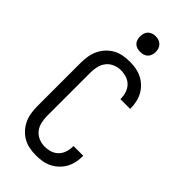

<svg xmlns="http://www.w3.org/2000/svg" viewBox="-293 -1013 1086 1086"><g transform="rotate(45 250.0 -470.0)"><path d="M247 8Q221 8 194.5 3Q168 -2 145 -15Q122 -28 104 -48Q86 -68 75 -92Q64 -116 60 -142.5Q56 -169 56 -195V-540Q56 -566 60 -592.5Q64 -619 75 -643Q86 -667 104 -687Q122 -707 145 -720Q168 -733 194.5 -738Q221 -743 247 -743Q272 -743 296.5 -739Q321 -735 343.5 -724Q366 -713 384.5 -695.5Q403 -678 415 -656.5Q427 -635 432.5 -610.5Q438 -586 438 -561V-555H360V-559Q360 -582 353 -604Q346 -626 330 -642.5Q314 -659 292 -666Q270 -673 247 -673Q222 -673 198.5 -663Q175 -653 160 -633.5Q145 -614 139.5 -589.5Q134 -565 134 -540V-195Q134 -170 139.5 -145.5Q145 -121 160 -101.5Q175 -82 198.5 -72Q222 -62 247 -62Q270 -62 292 -69Q314 -76 330 -92.5Q346 -109 353 -131Q360 -153 360 -176V-180H438V-174Q438 -149 432.5 -124.5Q427 -100 415 -78.5Q403 -57 384.5 -39.5Q366 -22 343.5 -11Q321 0 296.5 4Q272 8 247 8ZM250 -823Q237 -823 225 -826.5Q213 -830 204 -839Q195 -848 191.5 -860Q188 -872 188 -885Q188 -898 191.5 -910Q195 -922 204 -931Q213 -940 225 -944Q237 -948 250 -948Q263 -948 275 -944Q287 -940 296 -931Q305 -922 309 -910Q313 -898 313 -885Q313 -872 309 -860Q305 -848 296 -839Q287 -830 275 -826.5Q263 -823 250 -823Z"/></g></svg>

Font: HulyMono
Style: Regular
Weight: 400
Monospace: yes
Designer: Belleve Invis
Foundry: Belleve Invis
Version: Version 33.2.5; ttfautohint (v1.8.4)